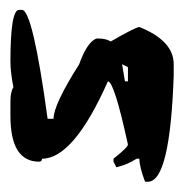

<svg xmlns="http://www.w3.org/2000/svg" viewBox="-12 -354 366 383"><g transform="rotate(-90 171.5 -163.0)"><path d="M160.2 -325.7Q179.2 -325.7 188.5 -319.8Q219.2 -325.7 239.7 -325.7Q342.8 -325.7 342.8 -308.6V-302.7Q342.8 -281.2 125.5 -251.5V-239.7Q153.8 -239.7 234.4 -188.5Q278.3 -172.9 285.6 -154.3V-148.4Q285.6 -135.7 279.8 -125.5Q308.6 -75.7 308.6 -68.4Q281.2 0 234.4 0H211.4Q0 -7.3 0 -51.3V-57.1Q29.3 -68.4 45.9 -68.4V-74.2Q34.2 -91.8 28.8 -114.3L40 -120.1H45.9Q68.8 -91.3 74.2 -91.3Q200.2 -118.7 200.2 -131.3Q45.9 -199.7 45.9 -262.7Q40 -262.7 40 -268.6Q40 -325.7 131.3 -325.7ZM200.2 -97.2V-91.3H228.5L234.4 -103Z"/></g></svg>

Font: Otrack
Style: Regular
Weight: 400
Designer: Sodina
Foundry: Sodina
Version: Version 2.10 June 16, 2016